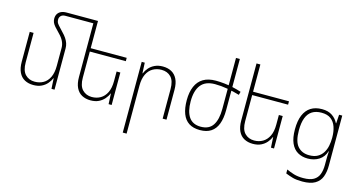

<svg xmlns="http://www.w3.org/2000/svg" viewBox="-97 -1199 3532 1880"><g transform="rotate(15 1669.0 -259.5)"><path d="M463 -418V0H432L426 -106H424Q412 -77 389 -50Q366 -23 331.5 -6.5Q297 10 249 10Q199 10 161 -10.5Q123 -31 102.5 -74Q82 -117 82 -181V-484H121V-185Q121 -102 158 -63.5Q195 -25 254 -25Q302 -25 340.5 -46.5Q379 -68 401.5 -114Q424 -160 424 -231V-414Q424 -447 408.5 -479.5Q393 -512 360 -545Q330 -575 312.5 -595.5Q295 -616 287.5 -633.5Q280 -651 280 -672Q280 -699 291.5 -718.5Q303 -738 325.5 -749Q348 -760 382 -760H676V-726H380Q349 -726 334 -710.5Q319 -695 319 -674Q319 -659 323 -647Q327 -635 342.5 -617.5Q358 -600 391 -565Q415 -541 431 -517Q447 -493 455 -469.5Q463 -446 463 -418ZM1042 -329V0H1011L1006 -106H1003Q992 -77 968.5 -50Q945 -23 911 -6.5Q877 10 829 10Q779 10 741 -10.5Q703 -31 682.5 -74Q662 -117 662 -181V-760H700V-185Q700 -102 737.5 -63.5Q775 -25 833 -25Q882 -25 920.5 -47.5Q959 -70 981.5 -115.5Q1004 -161 1004 -231V-329ZM681 -484H1065V-450H681Z M1217 233V-484H1248L1253 -378H1256Q1268 -408 1291 -434.5Q1314 -461 1349 -477.5Q1384 -494 1430 -494Q1481 -494 1518.5 -473.5Q1556 -453 1577 -410.5Q1598 -368 1598 -303V0H1559V-299Q1559 -383 1522.5 -421Q1486 -459 1426 -459Q1378 -459 1339 -437Q1300 -415 1278 -369Q1256 -323 1256 -253V233Z M1968 -459Q1871 -459 1825.5 -401.5Q1780 -344 1780 -236Q1780 -132 1818.5 -76Q1857 -20 1939 -20Q2023 -20 2061 -78Q2099 -136 2099 -243V-760H2138V-240Q2138 -158 2116.5 -101Q2095 -44 2051 -15Q2007 14 1939 14Q1871 14 1827 -14.5Q1783 -43 1761.5 -99Q1740 -155 1740 -237Q1740 -318 1765 -376Q1790 -434 1840 -464Q1890 -494 1967 -494Q2010 -494 2054.5 -489Q2099 -484 2143 -474.5Q2187 -465 2228 -451L2219 -418Q2160 -436 2095 -447.5Q2030 -459 1968 -459Z M2688 -329V0H2657L2651 -106H2649Q2637 -77 2614 -50Q2591 -23 2556.5 -6.5Q2522 10 2474 10Q2424 10 2386 -10.5Q2348 -31 2327.5 -74Q2307 -117 2307 -181V-760H2346V-185Q2346 -102 2383 -63.5Q2420 -25 2479 -25Q2527 -25 2565.5 -47.5Q2604 -70 2626.5 -115.5Q2649 -161 2649 -231V-329ZM2327 -484H2710V-450H2327Z M3038 241Q2978 241 2941 230.5Q2904 220 2867 205V165Q2903 182 2943 194Q2983 206 3038 206Q3106 206 3143.5 184Q3181 162 3196 121.5Q3211 81 3211 28V-12Q3211 -40 3211.5 -61.5Q3212 -83 3214 -112H3211Q3193 -52 3144.5 -21Q3096 10 3031 10Q2973 10 2929 -15.5Q2885 -41 2861 -95Q2837 -149 2837 -235Q2837 -321 2861 -378.5Q2885 -436 2931 -465Q2977 -494 3044 -494Q3107 -494 3147.5 -466.5Q3188 -439 3209 -396H3212L3218 -484H3250V24Q3250 88 3231.5 137Q3213 186 3166.5 213.5Q3120 241 3038 241ZM3036 -25Q3088 -25 3121.5 -44Q3155 -63 3175 -95Q3195 -127 3203 -166.5Q3211 -206 3211 -246V-252Q3211 -311 3195 -358Q3179 -405 3143.5 -432Q3108 -459 3048 -459Q2991 -459 2953 -435Q2915 -411 2896 -361.5Q2877 -312 2877 -235Q2877 -122 2920 -73.5Q2963 -25 3036 -25Z"/></g></svg>

Font: Noto Sans Armenian ExtraLight
Style: Regular
Weight: 250
Designer: Monotype Design Team
Foundry: Monotype Imaging Inc.
Version: Version 2.007